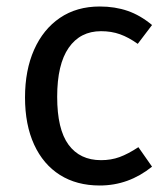

<svg xmlns="http://www.w3.org/2000/svg" viewBox="-20 -559 518 591"><path d="M287 -539Q334 -539 373 -525.5Q412 -512 448 -482L404 -424Q376 -444 349.5 -453.5Q323 -463 291 -463Q227 -463 191.5 -412Q156 -361 156 -261Q156 -161 191 -113.5Q226 -66 291 -66Q322 -66 348 -75.5Q374 -85 406 -106L448 -46Q376 12 287 12Q216 12 164.5 -20.5Q113 -53 85 -114Q57 -175 57 -259Q57 -343 85 -406Q113 -469 164.5 -504Q216 -539 287 -539Z"/></svg>

Font: Firava
Style: Regular
Weight: 400
Designer: Carrois Corporate & Edenspiekermann AG
Foundry: Greg Finn Gibson
Version: Version 5.000